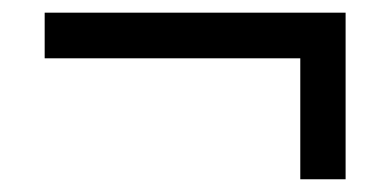

<svg xmlns="http://www.w3.org/2000/svg" viewBox="-20 -408 612 300"><path d="M520 -388.2V-127.9H449.2V-316.9H49.8V-388.2Z"/></svg>

Font: NotoSans
Style: Regular
Weight: 400
Designer: Monotype Design team
Foundry: Monotype Imaging Inc.
Version: Version 1.04; ttfautohint (v1.4.1)